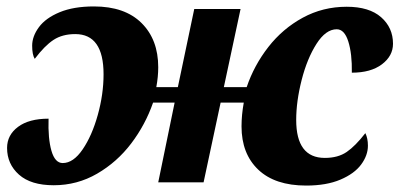

<svg xmlns="http://www.w3.org/2000/svg" viewBox="-20 -567 1242 597"><path d="M731 -174Q731 -210 738 -248H666L613 0H472L523 -248H456Q432 -179 388 -121Q344 -63 282 -27Q220 9 147 9Q76 9 39 -24Q2 -57 2 -107Q2 -147 36 -172.5Q70 -198 131 -198Q129 -136 140 -98Q151 -60 175 -60Q208 -60 237 -102.5Q266 -145 284 -209.5Q302 -274 302 -336Q302 -461 214 -461Q174 -461 146.5 -443Q119 -425 88 -384Q80 -397 80 -425Q80 -454 101 -482.5Q122 -511 165.5 -529Q209 -547 272 -547Q368 -547 420 -495.5Q472 -444 472 -358Q472 -328 466 -296H533L584 -539H728L676 -296H747Q770 -364 814.5 -421Q859 -478 921.5 -512Q984 -546 1058 -546Q1128 -546 1165 -513.5Q1202 -481 1202 -431Q1202 -393 1167.5 -367Q1133 -341 1074 -341Q1075 -400 1063 -438Q1051 -476 1027 -476Q993 -476 964 -430.5Q935 -385 918 -318.5Q901 -252 901 -194Q901 -76 990 -76Q1031 -76 1058 -94.5Q1085 -113 1116 -153Q1124 -137 1124 -114Q1124 -84 1103 -55.5Q1082 -27 1038.5 -8.5Q995 10 932 10Q835 10 783 -39.5Q731 -89 731 -174Z"/></svg>

Font: Noto Serif NarrowBlack
Style: Italic
Weight: 900
Width: 4
Italic angle: -12°
Designer: Monotype Design Team
Foundry: Monotype Imaging Inc.
Version: Version 1.001